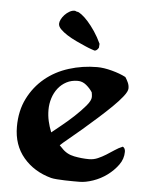

<svg xmlns="http://www.w3.org/2000/svg" viewBox="-48 -652 538 698"><g transform="rotate(5 221.0 -303.0)"><path d="M296 -415Q320 -415 350 -407Q380 -399 401 -388Q407 -379 411.5 -369Q416 -359 416 -348Q416 -337 401.5 -318.5Q387 -300 364.5 -278Q342 -256 314.5 -231.5Q287 -207 261.5 -185Q236 -163 215 -146Q194 -129 185 -120L195 -110Q213 -90 241 -84.5Q269 -79 295 -79Q312 -79 327 -85.5Q342 -92 356.5 -101Q371 -110 385 -119.5Q399 -129 414 -135Q423 -130 423 -117Q423 -91 407 -69Q391 -47 368 -30Q345 -13 317.5 -3.5Q290 6 268 6Q259 6 244.5 6Q230 6 215 5.5Q200 5 186 4Q172 3 164 1Q101 -16 62.5 -61.5Q24 -107 24 -174Q24 -232 46.5 -277Q69 -322 106.5 -353Q144 -384 193.5 -399.5Q243 -415 296 -415ZM133 -245Q133 -224 137.5 -204Q142 -184 150 -164Q162 -174 184.5 -192Q207 -210 229.5 -231Q252 -252 269 -272Q286 -292 286 -305Q286 -312 284 -322Q275 -336 261 -347.5Q247 -359 230 -359Q207 -359 189 -349.5Q171 -340 158.5 -324Q146 -308 139.5 -287.5Q133 -267 133 -245ZM196 -612Q199 -612 201.5 -610.5Q204 -609 207 -609Q211 -609 222 -601Q233 -593 246 -578.5Q259 -564 272.5 -544Q286 -524 297 -500L296 -486Q294 -482 290 -478Q286 -474 281 -474Q281 -474 270.5 -477.5Q260 -481 245 -487.5Q230 -494 212 -502.5Q194 -511 179 -520.5Q164 -530 154 -540Q144 -550 144 -560Q144 -567 148.5 -576Q153 -585 160.5 -593Q168 -601 177.5 -606.5Q187 -612 196 -612Z"/></g></svg>

Font: CAT Altenglisch
Style: Regular
Weight: 400
Designer: Peter Wiegel
Foundry: Peter Wiegel, CAT Fonts
Version: Version 1.000